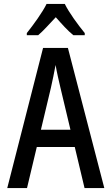

<svg xmlns="http://www.w3.org/2000/svg" viewBox="-20 -961 570 981"><path d="M117 -792V-781H175C201 -803 232 -838 265 -873C296 -838 326 -804 355 -781H413V-792C378 -835 333 -896 311 -941H218C197 -898 152 -836 117 -792ZM17 0H118L168 -210H362L412 0H513L327 -716H200ZM240 -512C247 -545 258 -593 264 -629C270 -593 281 -546 289 -512L340 -298H189Z"/></svg>

Font: Noto Sans Mono Condensed Medium
Style: Regular
Weight: 500
Width: 3
Designer: Monotype Design Team
Foundry: Monotype Imaging Inc.
Version: Version 2.014